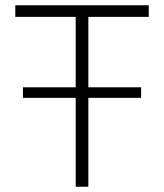

<svg xmlns="http://www.w3.org/2000/svg" viewBox="-20 -708 622 728"><path d="M267 0V-337H67V-377H267V-644H38V-688H544V-644H315V-377H515V-337H315V0Z"/></svg>

Font: Saira ExtraLight
Style: Regular
Weight: 200
Designer: Hector Gatti with collaboration of the Omnibus-Type team
Foundry: Omnibus-Type
Version: Version 1.100; ttfautohint (v1.8.3)